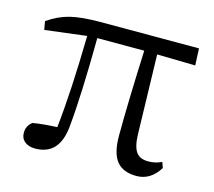

<svg xmlns="http://www.w3.org/2000/svg" viewBox="-81 -599 791 710"><g transform="rotate(15 315.0 -244.0)"><path d="M496.1 13.7Q444.3 13.7 419.9 -16.6Q395.5 -46.9 395.5 -113.3Q395.5 -228.5 404.3 -441.4H224.6Q222.7 -220.7 210.9 -101.6Q201.2 12.7 107.4 12.7Q83 12.7 67.9 0.5Q52.7 -11.7 52.7 -33.2Q52.7 -60.5 74.2 -76.2Q113.3 -83 167 -85Q182.6 -226.6 186.5 -439.5L27.3 -419.9L21.5 -452.1Q62.5 -480.5 105.5 -491.2Q149.4 -502 223.6 -502H597.7L600.6 -437.5L454.1 -440.4L461.9 -137.7Q462.9 -87.9 479.5 -67.4Q493.2 -49.8 524.4 -49.8Q551.8 -49.8 575.2 -61.5L583 -40Q549.8 13.7 496.1 13.7Z"/></g></svg>

Font: Bpmf GenYo Min R
Style: R
Weight: 400
Foundry: But Ko
Version: Version 1.320